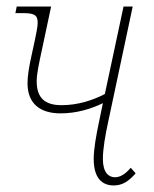

<svg xmlns="http://www.w3.org/2000/svg" viewBox="-20 -556 469 586"><path d="M165 -210C213 -210 256 -223 294 -241L283 -188C273 -141 266 -100 266 -71C266 -13 291 10 327 10C354 10 373 -3 394 -27L379 -44C363 -25 347 -15 331 -15C311 -15 294 -30 294 -71C294 -100 301 -143 311 -188L385 -536H357L300 -269C263 -250 218 -235 168 -235C117 -235 92 -257 92 -308C92 -330 98 -358 109 -409L136 -536H31L27 -516H47C82 -516 95 -512 95 -487C95 -475 92 -458 77 -390C68 -350 64 -323 64 -302C64 -239 103 -210 165 -210Z"/></svg>

Font: Noto Serif Condensed Thin
Style: Italic
Weight: 100
Width: 3
Italic angle: -12°
Designer: Monotype Design Team
Foundry: Monotype Imaging Inc.
Version: Version 2.013